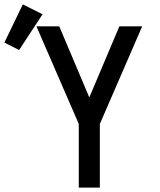

<svg xmlns="http://www.w3.org/2000/svg" viewBox="-107 -855 727 875"><path d="M252 0V-290L59 -735H163L300 -411L437 -735H541L348 -290V0ZM-20 -627 -87 -661 -3 -835 87 -790Z"/></svg>

Font: Iosevka Custom Medium Extended
Style: Regular
Weight: 500
Width: 7
Monospace: yes
Designer: Belleve Invis
Foundry: Belleve Invis
Version: Version 11.2.4; ttfautohint (v1.8.4)